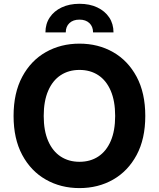

<svg xmlns="http://www.w3.org/2000/svg" viewBox="-20 -963 822 993"><path d="M391 9.8Q294.4 9.8 217.1 -34.2Q139.8 -78.1 95 -161.6Q50.2 -245 50.2 -363.3Q50.2 -482.3 95 -566Q139.8 -649.7 217.1 -693.5Q294.4 -737.3 391 -737.3Q487.8 -737.3 564.7 -693.5Q641.7 -649.7 686.6 -566Q731.4 -482.3 731.4 -363.3Q731.4 -244.7 686.6 -161.3Q641.7 -77.8 564.7 -34Q487.8 9.8 391 9.8ZM391 -126.2Q447 -126.2 488.4 -153.5Q529.9 -180.8 552.7 -233.7Q575.6 -286.6 575.6 -363.3Q575.6 -440.4 552.7 -493.6Q529.9 -546.8 488.4 -574.1Q447 -601.4 391 -601.4Q335.4 -601.4 293.8 -574.1Q252.2 -546.8 229.2 -493.6Q206.1 -440.4 206.1 -363.3Q206.1 -286.6 229.2 -233.7Q252.2 -180.8 293.8 -153.5Q335.4 -126.2 391 -126.2ZM215 -795.3Q215 -839.6 237.3 -872.8Q259.5 -906.1 299.1 -924.7Q338.8 -943.4 391 -943.4Q443.5 -943.4 483 -924.7Q522.6 -906.1 544.8 -872.8Q567 -839.6 567 -795.3H461.3Q461.3 -825.6 442.3 -843.6Q423.2 -861.5 391 -861.5Q358.2 -861.5 339.2 -843.6Q320.1 -825.6 320.1 -795.3Z"/></svg>

Font: GitLab Sans
Style: Regular
Weight: 400
Designer: Rasmus Andersson
Foundry: Modifications by GitLab B.V., manufactured by rsms
Version: Version 4.000;git-c8fb6b7